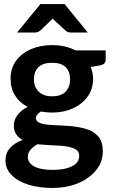

<svg xmlns="http://www.w3.org/2000/svg" viewBox="-20 -744 554 945"><path d="M236 -522Q269 -522 298 -515.5Q327 -509 352 -496H500V-449Q500 -439 493.5 -432Q487 -425 472 -422L426 -414Q438 -388 438 -356Q438 -305 411 -268Q384 -231 338.5 -210.5Q293 -190 236 -190Q222 -190 208 -191.5Q194 -193 181 -195Q170 -188 163.5 -180Q157 -172 157 -163Q157 -148 172.5 -140.5Q188 -133 213.5 -130.5Q239 -128 267.5 -127Q296 -126 322 -124Q367 -120 404.5 -109Q442 -98 464 -72Q486 -46 486 2Q486 52 454 92.5Q422 133 366 157Q310 181 237 181Q169 181 117 164Q65 147 36 116.5Q7 86 7 46Q7 9 29.5 -16Q52 -41 91 -55Q71 -66 59.5 -83.5Q48 -101 48 -128Q48 -153 66 -177.5Q84 -202 116 -218Q76 -239 54 -274Q32 -309 32 -356Q32 -408 59 -445Q86 -482 132.5 -502Q179 -522 236 -522ZM370 23Q370 0 349.5 -10.5Q329 -21 302 -24Q292 -26 274.5 -27Q257 -28 235.5 -29Q214 -30 195 -31.5Q176 -33 164 -34Q144 -23 130.5 -7.5Q117 8 117 29Q117 49 132 63.5Q147 78 174.5 85Q202 92 240 92Q280 92 309 84Q338 76 354 61Q370 46 370 23ZM236 -270Q281 -270 303 -293Q325 -316 325 -353Q325 -391 303.5 -413Q282 -435 236 -435Q191 -435 169 -413Q147 -391 147 -353Q147 -316 170.5 -293Q194 -270 236 -270ZM64 -584 179 -724H298L412 -584H328Q313 -584 303 -593L239 -652L178 -593Q174 -590 167 -587Q160 -584 152 -584Z"/></svg>

Font: Aleo
Style: Bold
Weight: 700
Designer: Alessio Laiso
Foundry: Alessio Laiso
Version: Version 2.001;gftools[0.9.29]